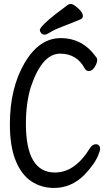

<svg xmlns="http://www.w3.org/2000/svg" viewBox="-20 -906 540 948"><path d="M247.1 22Q184.1 22 135 -10.5Q85.9 -43 57.4 -113Q28.8 -183.1 28.8 -293Q28.8 -470.2 100.8 -594Q172.9 -717.8 279.8 -717.8Q389.2 -717.8 456.1 -622.1Q460 -617.2 460 -609.9Q460 -595.2 447.5 -575.2Q435.1 -555.2 418.9 -555.2Q405.8 -555.2 398.9 -566.9Q359.9 -641.1 276.9 -641.1Q187 -641.1 131.8 -475.1Q107.9 -396 107.9 -294.9Q107.9 -54.2 251 -54.2Q351.1 -54.2 424.8 -175.8Q437 -193.8 453.1 -193.8Q474.1 -193.8 474.1 -168.9Q474.1 -162.1 465.8 -142.1Q449.2 -97.2 395 -41Q331.1 22 247.1 22ZM200.2 -734.9Q189.9 -734.9 183.3 -742.4Q176.8 -750 176.8 -757.8Q176.8 -780.8 315.9 -882.8Q319.8 -886.2 330.1 -886.2Q339.8 -886.2 355 -874Q389.2 -848.1 389.2 -826.2Q389.2 -816.9 378.9 -811Q334 -792 291 -775.9Q248 -759.8 229 -747.3Q210 -734.9 200.2 -734.9Z"/></svg>

Font: LXGW WenKai Mono GB Screen
Style: Regular
Weight: 400
Monospace: yes
Designer: LXGW / Fontworks Inc.
Foundry: LXGW / Fontworks Inc.
Version: Version 1.510;January 18,2025